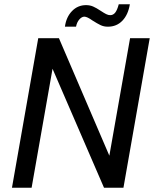

<svg xmlns="http://www.w3.org/2000/svg" viewBox="-20 -879 722 899"><path d="M681 -700 558 0H467L226 -557L128 0H36L159 -700H256L492 -150L589 -700ZM383 -855Q401 -855 416 -848.5Q431 -842 452 -828Q467 -818 477 -813Q487 -808 496 -808Q510 -808 519.5 -820Q529 -832 536 -859H588Q580 -810 553 -782Q526 -754 485 -754Q466 -754 450.5 -761.5Q435 -769 413 -783Q388 -801 375 -801Q363 -801 351.5 -788Q340 -775 336 -754H284Q290 -799 317 -827Q344 -855 383 -855Z"/></svg>

Font: Sarabun
Style: Italic
Weight: 400
Italic angle: -10°
Designer: Suppakit Chalermlarp | Katatrad Co.,Ltd.
Foundry: Cadson Demak Co.,Ltd.
Version: Version 1.000; ttfautohint (v1.6)